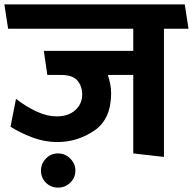

<svg xmlns="http://www.w3.org/2000/svg" viewBox="-31 -700 880 876"><path d="M577 0V-358H461Q467 -340 471.5 -319Q476 -298 476 -275Q476 -156 399 -104Q322 -52 232 -52Q171 -52 114 -74Q57 -96 17 -122L42 -249Q90 -212 137.5 -190.5Q185 -169 227 -169Q281 -169 312.5 -197.5Q344 -226 344 -269Q344 -306 322.5 -332Q301 -358 247 -358H185L169 -468H577V-569H6L-11 -680H812L829 -569H717V16ZM234 156Q201 156 178.5 133.5Q156 111 156 78Q156 47 178.5 23.5Q201 0 234 0Q266 0 289.5 23.5Q313 47 313 78Q313 111 289.5 133.5Q266 156 234 156Z"/></svg>

Font: Palanquin Dark
Style: Regular
Weight: 400
Designer: Pria Ravichandran
Version: Version 1.001